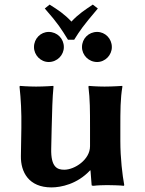

<svg xmlns="http://www.w3.org/2000/svg" viewBox="-20 -806 631 836"><path d="M372 -64H374L379 0C379 2 382 3 388 3C401 1 431 0 446 0C458 0 506 1 519 3L521 0C513 -43 504 -117 504 -192V-249C504 -324 504 -376 513 -429L512 -432C512 -432 470 -429 435 -429C401 -429 367 -432 367 -432L365 -429C372 -373 372 -325 372 -249V-169C372 -111 305 -67 260 -67C230 -67 201 -77 203 -159L205 -249C207 -324 208 -378 213 -429L212 -432C212 -432 172 -429 137 -429C103 -429 67 -432 67 -432L65 -429C71 -372 74 -321 73 -249L71 -126C70 -57 105 10 204 10C245 10 316 -4 372 -64ZM175 -769C234 -702 246 -681 276 -633H303C330 -676 340 -691 406 -769L384 -786C349 -762 324 -747 291 -712C260 -745 234 -762 196 -786ZM128 -601C128 -566 157 -536 192 -536C229 -536 258 -566 258 -601C258 -638 229 -667 192 -667C157 -667 128 -638 128 -601ZM337 -601C337 -566 366 -536 403 -536C438 -536 467 -566 467 -601C467 -638 438 -667 403 -667C366 -667 337 -638 337 -601Z"/></svg>

Font: Libertinus Sans
Style: Bold
Weight: 700
Designer: Philipp H. Poll, Khaled Hosny
Foundry: Caleb Maclennan
Version: Version 7.050;RELEASE